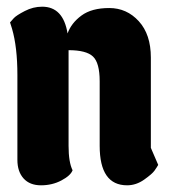

<svg xmlns="http://www.w3.org/2000/svg" viewBox="-20 -554 514 574"><path d="M185 -118Q185 -69 197 -45Q191 -29 163.5 -14.5Q136 0 102.5 0Q69 0 50.5 -20.5Q32 -41 32 -76V-330Q32 -413 16 -468L10 -487Q14 -492 21.5 -500Q29 -508 54 -521Q79 -534 106 -534Q169 -534 182 -454Q193 -485 223.5 -507.5Q254 -530 306.5 -530Q359 -530 395 -490.5Q431 -451 431 -382V-112L453 -61Q449 -54 442 -44Q435 -34 411 -17Q387 0 360 0Q278 0 278 -118V-311Q278 -366 258 -385Q238 -404 185 -404Z"/></svg>

Font: Chela One Cyrilic
Style: Regular
Weight: 400
Designer: Miguel Hernandez
Foundry: LatinoType
Version: Version 1.001